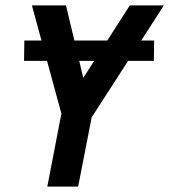

<svg xmlns="http://www.w3.org/2000/svg" viewBox="-20 -690 626 710"><path d="M155 0 207 -270 98 -670H224L288 -402L460 -670H586L319 -256L269 0ZM69 -465 70 -540H550L549 -465Z"/></svg>

Font: Lode Term
Style: Bold Italic
Weight: 700
Italic angle: -11°
Monospace: yes
Designer: Belleve Invis
Foundry: Belleve Invis
Version: Version 29.2.0